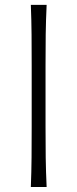

<svg xmlns="http://www.w3.org/2000/svg" viewBox="-20 -752 311 772"><path d="M104 0Q106.4 -62 106.9 -119.1Q107.4 -176.3 107.4 -243.7V-488.3Q107.4 -556.2 106.9 -613.3Q106.4 -670.4 104 -732.4H167.5Q164.6 -670.4 163.8 -613.3Q163.1 -556.2 163.1 -488.3V-243.7Q163.1 -176.3 163.8 -119.1Q164.6 -62 167.5 0Z"/></svg>

Font: Pinar DS1-Light
Style: Regular
Weight: 300
Designer: Amin Abedi
Version: Version 2.000